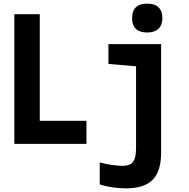

<svg xmlns="http://www.w3.org/2000/svg" viewBox="-20 -792 1040 1057"><path d="M790 -613C845 -613 874 -642 874 -692C874 -745 845 -772 790 -772C735 -772 707 -745 707 -692C707 -640 736 -613 790 -613ZM59 0H456V-127H199V-714H59ZM672 245C813 245 867 180 867 46V-549H577V-440L729 -427V21C729 94 711 121 652 121C627 121 568 114 529 102V223C571 238 632 245 672 245Z"/></svg>

Font: Noto Sans Mono ExtraCondensed ExtraBold
Style: Regular
Weight: 800
Width: 2
Designer: Monotype Design Team
Foundry: Monotype Imaging Inc.
Version: Version 2.014